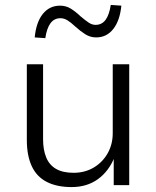

<svg xmlns="http://www.w3.org/2000/svg" viewBox="-20 -752 635 780"><path d="M271 8Q211 8 170 -13Q129 -34 109 -77Q89 -120 89 -183V-491H155V-186Q155 -144 167.5 -113Q180 -82 207.5 -66Q235 -50 279 -50Q325 -50 361 -71.5Q397 -93 417.5 -129.5Q438 -166 438 -211V-491H505V0H442V-113H445Q422 -56 377.5 -24Q333 8 271 8ZM164 -597 121 -600Q127 -662 154 -695.5Q181 -729 224 -729Q248 -729 267.5 -717Q287 -705 308 -685Q327 -669 340.5 -660Q354 -651 368 -651Q394 -651 409 -671.5Q424 -692 430 -732L473 -729Q467 -668 440 -634Q413 -600 371 -600Q347 -600 327 -612.5Q307 -625 286 -644Q268 -661 254 -669.5Q240 -678 226 -678Q200 -678 185 -657.5Q170 -637 164 -597Z"/></svg>

Font: Nunito Sans 9pt Light
Style: Regular
Weight: 300
Version: Version 3.101;gftools[0.9.27]